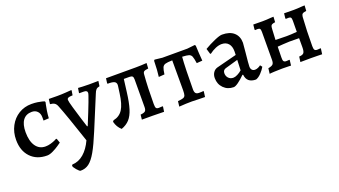

<svg xmlns="http://www.w3.org/2000/svg" viewBox="-59 -969 3024 1711"><g transform="rotate(-20 1452.5 -113.5)"><path d="M33 -213Q33 -285 64 -343.5Q95 -402 149 -435Q203 -468 270 -468Q301 -468 327.5 -464Q354 -460 370.5 -455.5Q387 -451 391 -449L395 -441Q394 -436 389.5 -416Q385 -396 380 -363.5Q375 -331 373 -295L322 -292V-324Q322 -359 302 -380Q282 -401 249 -401Q194 -401 165 -362Q136 -323 136 -249Q136 -164 169 -116.5Q202 -69 261 -69Q285 -69 309.5 -76Q334 -83 350.5 -90.5Q367 -98 371 -101L377 -98L391 -58Q384 -53 359.5 -36Q335 -19 303 -3.5Q271 12 247 12Q149 12 91 -49Q33 -110 33 -213Z M423 174 429 164Q489 162 538 120Q587 78 621 4Q530 -269 492 -363Q483 -388 467.5 -398Q452 -408 428 -409L426 -413L432 -457L513 -456Q552 -456 593.5 -459Q635 -462 647 -463L649 -458L642 -415Q610 -414 599.5 -408.5Q589 -403 589 -390Q589 -375 607 -313Q625 -251 644 -190Q663 -129 669 -111H675Q780 -366 780 -388Q780 -401 771.5 -406.5Q763 -412 745 -412H705L703 -416L710 -460Q719 -459 751.5 -457.5Q784 -456 814 -456L902 -457L895 -409Q873 -405 862 -394Q851 -383 841 -356L714 -50Q666 66 630.5 128Q595 190 560 216Q525 242 480 241Q470 241 446.5 213.5Q423 186 423 174Z M1365 -45 1358 2 1248 0H1148L1153 -46Q1187 -49 1198 -59.5Q1209 -70 1209 -98L1210 -360Q1210 -381 1202 -388.5Q1194 -396 1174 -396H1121L1106 -278Q1094 -181 1076 -123.5Q1058 -66 1028.5 -33.5Q999 -1 951 16Q913 -17 900 -70L909 -81Q968 -93 998.5 -141Q1029 -189 1042 -288L1051 -354L1052 -365Q1052 -388 1033.5 -397Q1015 -406 971 -405L968 -411L974 -456H1258Q1307 -456 1360 -460L1357 -409Q1327 -406 1316.5 -399Q1306 -392 1305 -372Q1295 -249 1295 -95Q1295 -66 1301 -56.5Q1307 -47 1326 -47Q1342 -47 1362 -49Z M1507 -45Q1543 -48 1558 -53.5Q1573 -59 1578 -73.5Q1583 -88 1583 -121V-404Q1536 -403 1516.5 -397Q1497 -391 1489 -373Q1481 -355 1475 -310L1420 -306Q1428 -362 1430 -456L1437 -464L1509 -456H1745L1818 -464L1825 -456Q1828 -383 1834 -310L1780 -306Q1773 -354 1765.5 -372Q1758 -390 1740 -396Q1722 -402 1677 -404Q1673 -359 1670.5 -270.5Q1668 -182 1668 -98Q1668 -72 1677.5 -61Q1687 -50 1709 -50Q1738 -50 1750 -52L1753 -48L1746 3L1686 2L1622 0Q1566 0 1501 5Z M2133 -67 2127 -69Q2092 -34 2062.5 -13Q2033 8 2017 8Q1960 8 1922.5 -30Q1885 -68 1885 -125Q1885 -156 1900 -178Q1915 -200 1940 -207L2131 -256L2132 -291Q2132 -338 2109 -364Q2086 -390 2045 -390Q2018 -390 1987 -377Q1956 -364 1926 -341L1920 -345L1905 -395Q1952 -423 2003.5 -445.5Q2055 -468 2078 -468Q2151 -468 2190 -432.5Q2229 -397 2229 -336Q2229 -324 2221 -246Q2210 -140 2210 -117Q2210 -97 2220 -85Q2230 -73 2249 -73Q2263 -73 2278.5 -80Q2294 -87 2303 -95L2318 -76Q2302 -48 2277 -22Q2252 4 2227 12Q2141 12 2133 -67ZM2125 -112 2129 -210 2007 -175Q1980 -166 1980 -137Q1980 -109 1997.5 -90.5Q2015 -72 2043 -72Q2060 -72 2083 -83.5Q2106 -95 2125 -112Z M2364 -45Q2397 -51 2408.5 -62.5Q2420 -74 2420 -104L2421 -369Q2421 -391 2415 -398.5Q2409 -406 2393 -406L2369 -405L2366 -411L2371 -457L2460 -456Q2492 -456 2538 -460L2564 -461L2561 -410Q2540 -407 2531 -402.5Q2522 -398 2519 -388.5Q2516 -379 2515 -357L2510 -260L2616 -258Q2655 -258 2713 -263L2714 -369Q2714 -391 2708 -398.5Q2702 -406 2686 -406L2661 -405L2658 -411L2663 -457L2754 -456Q2786 -456 2834 -460L2859 -461L2856 -410Q2828 -406 2819 -398.5Q2810 -391 2808 -371Q2799 -239 2799 -96Q2799 -70 2805.5 -60.5Q2812 -51 2830 -51Q2841 -51 2849.5 -52Q2858 -53 2861 -54L2864 -49L2857 2Q2852 2 2825.5 1Q2799 0 2751 0L2651 1L2658 -49Q2690 -50 2701.5 -63.5Q2713 -77 2713 -117V-203L2621 -204Q2595 -203 2560 -201Q2525 -199 2508 -197L2506 -97Q2505 -70 2511.5 -60Q2518 -50 2535 -50Q2547 -50 2556 -51Q2565 -52 2566 -52L2568 -48L2562 2Q2550 2 2539 1L2478 0Q2447 0 2405.5 2Q2364 4 2358 6Z"/></g></svg>

Font: Alegreya Medium
Style: Regular
Weight: 500
Designer: Juan Pablo del Peral
Foundry: Huerta Tipografica
Version: Version 2.007; ttfautohint (v1.6)